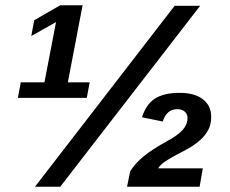

<svg xmlns="http://www.w3.org/2000/svg" viewBox="-20 -710 874 730"><path d="M48 -338 59 -397H149L193 -626L99 -573L110 -633L209 -690H294L238 -397H321L310 -338ZM209 0H113L644 -688H741ZM463 0 475 -59Q495 -90 526 -115.5Q557 -141 611 -171Q656 -195 674.5 -216Q693 -237 693 -262Q693 -276 682.5 -285.5Q672 -295 655 -295Q613 -295 599 -248L520 -264Q535 -313 569 -335Q603 -357 663 -357Q720 -357 751.5 -332.5Q783 -308 783 -266Q783 -236 771 -214.5Q759 -193 739.5 -176Q720 -159 697 -146Q674 -133 651.5 -121.5Q629 -110 610 -97.5Q591 -85 581 -70H751L739 0Z"/></svg>

Font: Libra Sans Modern
Style: Bold Italic
Weight: 700
Italic angle: -12°
Foundry: Stefan Peev, Context Ltd
Version: Version 1.000